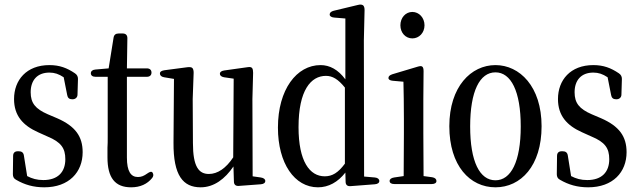

<svg xmlns="http://www.w3.org/2000/svg" viewBox="-20 -799 2724 820"><path d="M169 1C275 1 333 -64 333 -149C333 -216 302 -260 224 -294L184 -311C131 -334 111 -359 111 -405C111 -456 139 -489 191 -489C213 -489 231 -483 252 -469L267 -393C269 -381 276 -375 288 -375H290C302 -375 311 -383 311 -395L313 -462C313 -472 309 -480 300 -486C266 -509 234 -521 191 -521C93 -521 40 -457 40 -376C40 -305 78 -263 143 -234L183 -216C241 -192 259 -166 259 -119C259 -64 227 -30 165 -30C138 -30 117 -36 96 -47L82 -135C80 -148 72 -153 60 -153H56C43 -153 36 -146 36 -133L35 -55C35 -44 39 -36 49 -31C85 -10 123 1 169 1Z M540 1C579 1 609 -13 630 -39C636 -47 636 -54 632 -61C628 -68 620 -66 609 -58C595 -48 584 -43 569 -43C539 -43 522 -67 522 -126V-471H607C620 -471 627 -478 627 -489C627 -500 620 -507 607 -507H522L524 -636C524 -649 517 -656 504 -656H487C475 -656 467 -651 465 -638L444 -507L387 -502C375 -501 368 -495 368 -486C368 -477 375 -471 388 -471H440V-214C440 -196 440 -182 439 -168V-127C439 -40 471 1 540 1Z M837 1C894 1 941 -35 977 -88L979 -24C979 -10 987 -4 1000 -5L1094 -12C1106 -13 1113 -18 1113 -26C1113 -34 1106 -39 1094 -41L1059 -46L1058 -376L1061 -488C1061 -497 1060 -503 1057 -508C1054 -512 1048 -514 1037 -512L937 -498C925 -496 919 -491 919 -484C919 -477 925 -471 937 -469L978 -463L976 -127C945 -80 909 -56 872 -56C829 -56 804 -87 804 -188L803 -376L807 -488C807 -499 805 -504 802 -508C799 -512 791 -513 781 -512L682 -499C670 -497 663 -493 663 -485C663 -477 669 -471 681 -469L723 -462L721 -190C720 -49 762 1 837 1Z M1338 1C1383 1 1423 -21 1455 -62L1456 -23C1456 -9 1464 -3 1477 -4L1581 -12C1593 -13 1600 -18 1600 -26C1600 -34 1593 -40 1581 -41L1535 -45L1534 -627L1537 -756C1537 -766 1535 -772 1531 -776C1527 -779 1520 -781 1509 -778L1405 -753C1394 -750 1388 -745 1388 -737C1388 -730 1395 -725 1407 -724L1455 -720V-460C1424 -502 1388 -521 1349 -521C1247 -521 1167 -417 1167 -254C1167 -101 1238 1 1338 1ZM1255 -256C1255 -414 1308 -475 1372 -475C1400 -475 1424 -461 1453 -425V-100C1424 -61 1399 -46 1367 -46C1303 -46 1255 -109 1255 -256Z M1644 -26C1644 -18 1651 -13 1664 -13H1824C1837 -13 1844 -18 1844 -26C1844 -34 1838 -40 1826 -42L1789 -47L1788 -231V-376L1789 -495C1789 -506 1787 -511 1784 -514C1780 -518 1773 -517 1763 -514L1656 -482C1644 -478 1639 -473 1639 -466C1639 -459 1646 -455 1658 -454L1703 -450C1704 -404 1705 -355 1705 -290V-231L1704 -47L1663 -41C1651 -39 1644 -34 1644 -26ZM1690 -691C1690 -659 1712 -635 1741 -635C1770 -635 1793 -659 1793 -691C1793 -723 1770 -748 1741 -748C1712 -748 1690 -723 1690 -691Z M2096 1C2204 1 2293 -90 2293 -260C2293 -430 2199 -521 2096 -521C1992 -521 1899 -429 1899 -260C1899 -91 1987 1 2096 1ZM1988 -259C1988 -410 2029 -490 2096 -490C2162 -490 2204 -410 2204 -259C2204 -108 2162 -29 2096 -29C2029 -29 1988 -108 1988 -259Z M2492 1C2598 1 2656 -64 2656 -149C2656 -216 2625 -260 2547 -294L2507 -311C2454 -334 2434 -359 2434 -405C2434 -456 2462 -489 2514 -489C2536 -489 2554 -483 2575 -469L2590 -393C2592 -381 2599 -375 2611 -375H2613C2625 -375 2634 -383 2634 -395L2636 -462C2636 -472 2632 -480 2623 -486C2589 -509 2557 -521 2514 -521C2416 -521 2363 -457 2363 -376C2363 -305 2401 -263 2466 -234L2506 -216C2564 -192 2582 -166 2582 -119C2582 -64 2550 -30 2488 -30C2461 -30 2440 -36 2419 -47L2405 -135C2403 -148 2395 -153 2383 -153H2379C2366 -153 2359 -146 2359 -133L2358 -55C2358 -44 2362 -36 2372 -31C2408 -10 2446 1 2492 1Z"/></svg>

Font: 寒蝉锦书宋 CompactLight
Style: Bold
Weight: 400
Width: 4
Designer: 寒蝉锦书宋{Warren} 思源宋体{Ryoko NISHIZUKA 西塚涼子 (kana & ideographs); Frank Grießhammer (Latin, Greek & Cyrillic); Wenlong ZHANG 
Foundry: Adobe & ChillType
Version: Version 2.000;Glyphs 3.1.1 (3135)